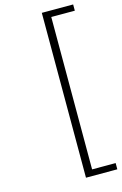

<svg xmlns="http://www.w3.org/2000/svg" viewBox="-141 -844 679 1071"><g transform="rotate(-15 198.5 -308.0)"><path d="M216 168V-784H397V-748H261V132H397V168Z"/></g></svg>

Font: NotoSansHansLight
Style: Regular
Weight: 300
Designer: Ryoko NISHIZUKA  (kana & ideographs); Paul D. Hunt (Latin, Greek & Cyrillic); Wenlong ZHANG  (bopomofo); Sandoll Communi
Foundry: Adobe Systems Incorporated
Version: Version 1.00;December 8, 2021;FontCreator 13.0.0.2675 64-bit